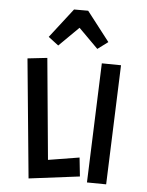

<svg xmlns="http://www.w3.org/2000/svg" viewBox="-54 -792 662 866"><g transform="rotate(5 276.5 -359.5)"><path d="M278 -668 189 -580 143 -615 246 -748H310L413 -615L366 -580ZM56 -510 145 -520 188 -62 329 -85 338 0 108 29ZM392 -517 479 -516 459 25 372 24Z"/></g></svg>

Font: Stick
Style: Regular
Weight: 400
Designer: Fontworks Inc.
Foundry: Fontworks Inc.
Version: Version 1.100